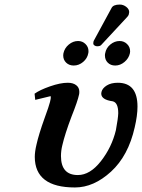

<svg xmlns="http://www.w3.org/2000/svg" viewBox="-20 -806 620 838"><path d="M567.9 -250Q540 -126 464.6 -56.9Q389.2 12.2 307.1 12.2Q132.3 12.2 131.8 -121.1Q131.8 -144 139.2 -174.8Q148.9 -218.8 174.8 -291Q193.8 -342.8 198.2 -360.8Q200.2 -368.7 201.2 -374.8Q202.1 -380.9 201.7 -383.5Q201.2 -386.2 200.2 -386.2L133.8 -370.1L130.9 -397Q152.8 -413.1 198 -429Q243.2 -444.8 275.9 -444.8Q298.8 -444.8 312.5 -434.3Q326.2 -423.8 326.2 -405.8Q326.2 -397.9 325.2 -394Q319.3 -365.2 292 -296.9Q263.2 -220.7 252 -171.9Q246.1 -147.9 246.1 -125Q246.1 -42 319.8 -42Q373 -42 420.4 -102.5Q467.8 -163.1 485.8 -237.8Q495.6 -291 496.1 -312Q496.1 -357.9 472.2 -363.8Q422.4 -370.6 421.9 -397Q421.9 -401.9 422.9 -404.8Q426.8 -420.9 445.8 -432.9Q464.8 -444.8 494.1 -444.8Q580.1 -444.8 580.1 -340.8Q580.1 -301.8 567.9 -250ZM502.9 -786.1Q518.1 -786.1 531 -776.1Q543.9 -766.1 543.9 -752.9Q543.9 -750 543 -749Q543 -740.2 535.2 -731.9L421.9 -609.9Q417 -604 403.8 -604Q397.9 -604 392.6 -607.4Q387.2 -610.8 387.2 -616.2Q387.2 -624 389.2 -627.9L466.8 -771Q474.1 -786.1 502.9 -786.1ZM439 -573.2Q442.9 -596.2 461.4 -611.6Q480 -627 502 -627Q521 -627 534.4 -614Q547.9 -601.1 547.9 -582Q547.9 -580.1 547.4 -577.1Q546.9 -574.2 546.9 -573.2Q542 -551.3 523.4 -535.6Q504.9 -520 482.9 -520Q462.9 -520 450.4 -532.5Q438 -544.9 438 -564Q438 -570.3 439 -573.2ZM256.8 -573.2Q261.7 -596.2 280.3 -611.6Q298.8 -627 320.8 -627Q339.8 -627 353 -614Q366.2 -601.1 366.2 -583Q366.2 -576.2 365.2 -573.2Q361.3 -551.3 342.8 -535.6Q324.2 -520 301.8 -520Q281.7 -520 268.8 -532.5Q255.9 -544.9 255.9 -564Q255.9 -565.9 256.3 -569.1Q256.8 -572.3 256.8 -573.2Z"/></svg>

Font: Linux Libertine
Style: Semibold Italic
Weight: 600
Italic angle: -11.5°
Designer: Philipp H. Poll
Foundry: Philipp H. Poll
Version: Version 5.1.2 ; ttfautohint (v0.9)